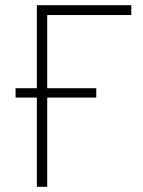

<svg xmlns="http://www.w3.org/2000/svg" viewBox="-20 -720 550 740"><path d="M122 0H162V-344H351V-380H162V-662H486V-700H122V-380H40V-344H122Z"/></svg>

Font: Fixel Display ExtraLight
Style: Regular
Weight: 200
Designer: AlfaBravo + MacPaw
Foundry: Kyrylo Tkachov, Marchela Mozhyna, Serhii Makarenko, Maria Weinstein, Zakhar Kryvoshyya
Version: Version 1.211